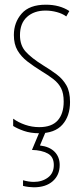

<svg xmlns="http://www.w3.org/2000/svg" viewBox="-20 -557 352 817"><path d="M278 -123Q278 -63 245.5 -26.5Q213 10 147 10Q110 10 81.5 0Q53 -10 36 -21V-52Q58 -36 87 -26Q116 -16 147 -16Q200 -16 225.5 -44.5Q251 -73 251 -125Q251 -160 240 -181.5Q229 -203 208 -219.5Q187 -236 157 -254Q123 -275 96.5 -295.5Q70 -316 54.5 -342.5Q39 -369 39 -408Q39 -461 72 -499Q105 -537 175 -537Q234 -537 275 -510L262 -487Q246 -499 222 -505.5Q198 -512 174 -512Q125 -512 95 -485Q65 -458 65 -407Q65 -364 89.5 -337Q114 -310 162 -280Q195 -260 221 -240.5Q247 -221 262.5 -194Q278 -167 278 -123ZM234 145Q234 188 204.5 214Q175 240 124 240Q115 240 102 238.5Q89 237 78 234V210Q103 217 124 217Q159 217 184 198.5Q209 180 209 145Q209 110 183 96Q157 82 116 81L150 0H176L150 62Q191 67 212.5 89Q234 111 234 145Z"/></svg>

Font: Noto Sans Hebrew ExtraCondensed Thin
Style: Regular
Weight: 100
Width: 2
Designer: Monotype Design Team
Foundry: Monotype Imaging Inc.
Version: Version 2.004; ttfautohint (v1.8.4.7-5d5b)